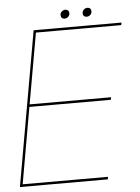

<svg xmlns="http://www.w3.org/2000/svg" viewBox="-60 -794 610 836"><g transform="rotate(-5 244.5 -376.0)"><path d="M-7 0H377L379 -11H6L64.5 -344H420.5L422.5 -355H66.5L121 -664H494L496 -675H112ZM251 -713.5Q259.5 -713.5 266.5 -719.8Q273.5 -726 273.5 -735.5Q273.5 -743 268.8 -747.5Q264 -752 257 -752Q248.5 -752 241.5 -745.8Q234.5 -739.5 234.5 -730Q234.5 -722.5 239 -718Q243.5 -713.5 251 -713.5ZM348 -713.5Q356.5 -713.5 363.2 -719.8Q370 -726 370 -735.5Q370 -743 365.5 -747.5Q361 -752 353.5 -752Q345 -752 338 -745.8Q331 -739.5 331 -730Q331 -722.5 335.5 -718Q340 -713.5 348 -713.5Z"/></g></svg>

Font: Anybody UltraCondensed Thin Thin
Style: Italic
Weight: 250
Italic angle: -10°
Version: Version 1.111